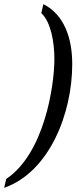

<svg xmlns="http://www.w3.org/2000/svg" viewBox="-64 -769 372 925"><path d="M-44 136C175 59 284 -224 284 -460C284 -588 244 -699 145 -749L135 -706C182 -662 198 -564 198 -484C198 -355 149 -29 -34 93Z"/></svg>

Font: Noto Serif Tamil ExtraCondensed
Style: Italic
Weight: 400
Width: 2
Italic angle: -12°
Designer: Indian Type Foundry, Tom Grace, and the Monotype Design Team
Foundry: Monotype Imaging Inc.
Version: Version 2.003